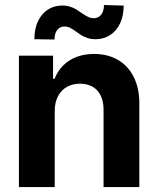

<svg xmlns="http://www.w3.org/2000/svg" viewBox="-20 -755 637 775"><path d="M200.9 0H56.4V-530.4H194.2V-437.1H200.3Q212.3 -468 234.9 -490.6Q257.5 -513.2 289.2 -525.3Q320.9 -537.3 359.7 -537.3Q414.7 -537.3 456.1 -513.2Q497.4 -489.2 519.9 -444Q542.4 -398.9 542.4 -337.8V0H398V-312.4Q398 -345 386.7 -368.6Q375.5 -392.2 354 -404.7Q332.5 -417.1 302.8 -417.1Q272.6 -417.1 249.7 -404.1Q226.8 -391 213.9 -366.1Q200.9 -341.2 200.9 -307ZM231 -732.8Q247.7 -732.8 261.7 -728.5Q275.7 -724.2 285.7 -718.2Q295.7 -712.1 309.9 -702.2Q325.8 -691.5 336.1 -686.5Q346.5 -681.6 358.2 -681.6Q371.2 -681.6 380.6 -688.3Q390 -695 394.8 -706.9Q399.5 -718.8 399.7 -734.8L479.4 -732.4Q479 -690.2 464.2 -659.7Q449.4 -629.3 424 -613.1Q398.5 -596.9 367.1 -596.7Q349 -596.5 334.8 -601.1Q320.7 -605.6 310.5 -611.6Q300.3 -617.6 287.5 -627.3Q272.8 -637.8 262.6 -642.9Q252.5 -648 239.8 -648Q221.9 -648 210.9 -633.8Q200 -619.5 200 -595.5L118.7 -596.7Q118.7 -639 133.6 -669.9Q148.6 -700.8 173.9 -716.7Q199.3 -732.6 231 -732.8Z"/></svg>

Font: Pretendard Variable
Style: Regular
Weight: 400
Designer: Base glyphs from Inter by Rasmus Andersson; Hangul glyphs from Noto Sans CJK(Source Han Sans) by Jang Soo-young and Kang
Foundry: Kil Hyung-jin
Version: Version 1.100;FEAKit 1.0